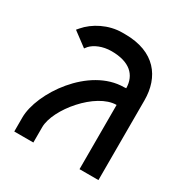

<svg xmlns="http://www.w3.org/2000/svg" viewBox="-164 -845 940 976"><g transform="rotate(30 306.0 -357.0)"><path d="M164 -2V-92C164 -198 315 -379 435 -379V-2H546V-470C546 -606 469 -712 293 -712H276C197 -712 120 -672 76 -620L65 -607L148 -545L159 -559C181 -583 224 -603 277 -603C382 -603 434 -555 435 -477L424 -476C219 -476 52 -228 52 -84V-2Z"/></g></svg>

Font: Mint Spirit No2
Style: Bold
Weight: 700
Designer: HARENDAL Hirwen
Foundry: Arkandis Digital Foundry.
Version: Version 1.004;FFEdit